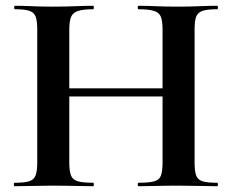

<svg xmlns="http://www.w3.org/2000/svg" viewBox="-20 -645 804 665"><path d="M543 -542Q543 -571 537.5 -586Q532 -601 514 -607Q496 -613 460 -613Q457 -613 457 -619Q457 -625 460 -625Q486 -625 519.5 -623.5Q553 -622 599 -622Q635 -622 670.5 -623.5Q706 -625 732 -625Q735 -625 735 -619Q735 -613 732 -613Q699 -613 682 -607.5Q665 -602 659.5 -587.5Q654 -573 654 -544V-81Q654 -52 659.5 -37Q665 -22 682 -17Q699 -12 732 -12Q735 -12 735 -6Q735 0 732 0Q706 0 670.5 -1Q635 -2 599 -2Q553 -2 519.5 -1Q486 0 460 0Q457 0 457 -6Q457 -12 460 -12Q496 -12 514 -17Q532 -22 537.5 -37Q543 -52 543 -81ZM161 -311V-339H594V-311ZM109 -81V-544Q109 -573 103.5 -587.5Q98 -602 81.5 -607.5Q65 -613 32 -613Q29 -613 29 -619Q29 -625 32 -625Q58 -625 91 -623.5Q124 -622 160 -622Q206 -622 240.5 -623.5Q275 -625 303 -625Q305 -625 305 -619Q305 -613 303 -613Q268 -613 250 -607Q232 -601 226 -586Q220 -571 220 -542V-81Q220 -52 226 -37Q232 -22 250 -17Q268 -12 303 -12Q305 -12 305 -6Q305 0 303 0Q274 0 240 -1Q206 -2 160 -2Q124 -2 90 -1Q56 0 30 0Q28 0 28 -6Q28 -12 30 -12Q64 -12 80.5 -17Q97 -22 103 -37Q109 -52 109 -81Z"/></svg>

Font: Cormorant
Style: Bold
Weight: 700
Designer: Christian Thalmann (Catharsis Fonts)
Foundry: Catharsis Fonts
Version: Version 4.000